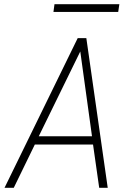

<svg xmlns="http://www.w3.org/2000/svg" viewBox="-20 -892 627 912"><path d="M421.9 -205.6 451.2 0H491.7L390.1 -710.9H349.1L1.5 0H45.4L145.5 -205.6ZM164.1 -244.6 361.3 -647.5 417 -244.6ZM541.5 -835.4 546.9 -872.1H238.8L233.9 -835.4Z"/></svg>

Font: Roboto Mono ExtraLight
Style: Italic
Weight: 250
Italic angle: -10°
Monospace: yes
Designer: Google
Version: Version 3.000